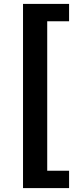

<svg xmlns="http://www.w3.org/2000/svg" viewBox="-20 -797 430 984"><path d="M98 -777H334V-688H222V78H334V167H98Z"/></svg>

Font: Nebula Sans Bold
Style: Regular
Weight: 700
Designer: Paul D. Hunt for Adobe (as Source Sans)
Foundry: Nebula Entertainment & Broadcasting LLC
Version: Version 1.010